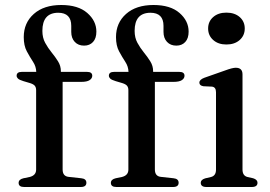

<svg xmlns="http://www.w3.org/2000/svg" viewBox="-20 -748 1080 768"><path d="M230.5 -70Q230.5 -43 254.5 -40.5L305 -35Q325.5 -33 325.5 -17Q325.5 0 303 0H76.5Q54.5 0 54.5 -16.5Q54.5 -30.5 74 -35L98.5 -40Q124.5 -46.5 124.5 -69.5V-387.5Q124.5 -398 119.5 -404.5Q114.5 -411 100.5 -415.5L73.5 -423.5Q57 -428.5 51.8 -433.8Q46.5 -439 46.5 -445Q46.5 -460.5 67.5 -460.5H125Q124.5 -482 112 -501Q99.5 -520 87.2 -542.8Q75 -565.5 75 -599.5Q75 -656.5 115.2 -692.2Q155.5 -728 225 -728Q292.5 -728 329 -696.2Q365.5 -664.5 365.5 -621.5Q365.5 -594.5 352 -580Q338.5 -565.5 316.5 -565.5Q293 -565.5 279 -580.5Q265 -595.5 265 -620.5V-644.5Q265 -697 212.5 -697Q149.5 -696.5 149.5 -624.5Q149.5 -597 160.8 -576.5Q172 -556 186.5 -538.2Q201 -520.5 212.2 -502.5Q223.5 -484.5 223.5 -463V-460.5H328Q349 -460.5 349 -445Q349 -434.5 338.5 -427.5Q328 -420.5 305 -420.5H230.5ZM599.5 -70Q599.5 -43 623.5 -40.5L674 -35Q694.5 -33 694.5 -17Q694.5 0 672 0H445.5Q423.5 0 423.5 -16.5Q423.5 -30.5 443 -35L467.5 -40Q493.5 -46.5 493.5 -69.5V-387.5Q493.5 -398 488.5 -404.5Q483.5 -411 469.5 -415.5L442.5 -423.5Q426 -428.5 420.8 -433.8Q415.5 -439 415.5 -445Q415.5 -460.5 436.5 -460.5H494Q493.5 -482 481 -501Q468.5 -520 456.2 -542.8Q444 -565.5 444 -599.5Q444 -656.5 484.2 -692.2Q524.5 -728 594 -728Q661.5 -728 698 -696.2Q734.5 -664.5 734.5 -621.5Q734.5 -594.5 721 -580Q707.5 -565.5 685.5 -565.5Q662 -565.5 648 -580.5Q634 -595.5 634 -620.5V-644.5Q634 -697 581.5 -697Q518.5 -696.5 518.5 -624.5Q518.5 -597 529.8 -576.5Q541 -556 555.5 -538.2Q570 -520.5 581.2 -502.5Q592.5 -484.5 592.5 -463V-460.5H697Q718 -460.5 718 -445Q718 -434.5 707.5 -427.5Q697 -420.5 674 -420.5H599.5ZM885.5 -570Q853 -570 832.8 -588Q812.5 -606 812.5 -634Q812.5 -662 832.8 -679.8Q853 -697.5 885.5 -697.5Q918.5 -697.5 938.8 -679.8Q959 -662 959 -634Q959 -606 938.8 -588Q918.5 -570 885.5 -570ZM950 -450.5V-70Q950 -45 970 -40L992.5 -35Q1010 -29.5 1010 -17Q1010 0 987 0H805.5Q783 0 783 -17Q783 -29 800.5 -34.5L824 -40Q844 -45 844 -69.5V-379Q844 -400 827.5 -401.5L794 -403Q777.5 -405.5 777.5 -417.5Q777.5 -429.5 797.5 -437L880 -466Q909.5 -477 923 -477Q950 -477 950 -450.5Z"/></svg>

Font: Fraunces 9pt
Style: Regular
Weight: 400
Version: Version 1.000;[b76b70a41]